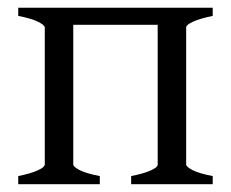

<svg xmlns="http://www.w3.org/2000/svg" viewBox="-20 -474 594 494"><path d="M317.4 0V-21Q349.6 -27.3 367.2 -35.2Q384.8 -43 385.7 -49.8V-410.2H168.5V-50.8Q168.5 -44.9 184.8 -36.4Q201.2 -27.8 236.8 -21V0H26.9V-21Q60.1 -27.8 77.6 -35.9Q95.2 -43.9 95.2 -50.8V-403.8Q94.2 -409.7 77.9 -418Q61.5 -426.3 26.9 -433.1V-454.1H527.3V-433.1Q494.1 -426.3 476.6 -418.2Q459 -410.2 459 -403.3V-50.8Q459 -44.9 475.3 -36.4Q491.7 -27.8 527.3 -21V0Z"/></svg>

Font: Gentium Plus Cyr
Style: Regular
Weight: 400
Designer: J. Victor Gaultney, Annie Olsen, Iska Routamaa, Becca Hirsbrunner
Foundry: SIL International
Version: Version 5.000